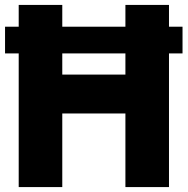

<svg xmlns="http://www.w3.org/2000/svg" viewBox="-20 -760 762 780"><path d="M56 0V-740H233V-457H489.5V-740H666.5V0H489.5V-299H233V0ZM0.5 -543V-651.5H721.5V-543Z"/></svg>

Font: Encode Sans Semi Condensed ExtraBold
Style: Regular
Weight: 800
Width: 4
Designer: Multiple Designers
Foundry: Impallari Type
Version: Version 3.000; ttfautohint (v1.8.3) -l 8 -r 50 -G 200 -x 14 